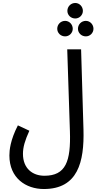

<svg xmlns="http://www.w3.org/2000/svg" viewBox="-20 -1038 647 1288"><path d="M485 -914C513 -914 536 -937 536 -965C536 -994 513 -1018 485 -1018C455 -1018 432 -994 432 -965C432 -937 455 -914 485 -914ZM417 -794C445 -794 468 -817 468 -845C468 -874 445 -898 417 -898C387 -898 364 -874 364 -845C364 -817 387 -794 417 -794ZM556 -794C584 -794 607 -817 607 -845C607 -874 584 -898 556 -898C526 -898 503 -874 503 -845C503 -817 526 -794 556 -794ZM43 5C43 157 154 230 274 230C502 230 546 49 540 -169L524 -707H431L449 -158C456 45 421 141 278 141C198 141 134 92 134 -6C134 -51 147 -95 177 -161L100 -197C49 -98 43 -30 43 5Z"/></svg>

Font: Noto Sans Arabic ExtCond Med
Style: Regular
Weight: 500
Width: 2
Designer: Monotype Design Team, Nadine Chahine, Nizar Qandah and Khaled Hosny
Foundry: Monotype Imaging Inc.
Version: Version 2.012